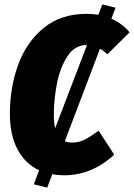

<svg xmlns="http://www.w3.org/2000/svg" viewBox="-20 -778 610 874"><path d="M429 -183 500 -74Q398 20 272 20Q246 20 218 15L195 76L134 61L158 -3Q95 -32 60 -97.5Q25 -163 25 -260Q25 -379 62.5 -482.5Q100 -586 178.5 -650.5Q257 -715 374 -715Q394 -715 428 -711L446 -758L506 -743L487 -693Q535 -672 570 -631L469 -531Q449 -549 435 -556L275 -135Q290 -129 310 -129Q339 -129 365.5 -142.5Q392 -156 429 -183ZM231 -194 376 -573H374Q321 -573 287.5 -522.5Q254 -472 239.5 -399Q225 -326 225 -255Q225 -220 231 -194Z"/></svg>

Font: Fira Sans Condensed Black
Style: Italic
Weight: 900
Width: 3
Italic angle: -8°
Designer: Carrois Corporate & Edenspiekermann AG
Foundry: Carrois Corporate GbR & Edenspiekermann AG
Version: Version 4.203